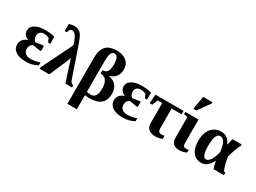

<svg xmlns="http://www.w3.org/2000/svg" viewBox="-52 -1507 3306 2484"><g transform="rotate(30 1601.0 -265.0)"><path d="M406.7 -34.2Q337.4 9.8 235.8 9.8Q135.3 9.8 81.3 -26.9Q27.3 -63.5 27.3 -130.9Q27.3 -170.4 51.8 -201.4Q76.2 -232.4 119.1 -245.1V-248.5Q46.4 -279.8 46.4 -349.1Q46.4 -405.3 102.3 -438.2Q158.2 -471.2 253.9 -471.2Q328.6 -471.2 395 -453.6V-348.1H363.3L337.9 -404.3Q305.2 -421.9 261.2 -421.9Q224.6 -421.9 203.4 -401.9Q182.1 -381.8 182.1 -349.1Q182.1 -320.8 192.4 -299.6Q202.6 -278.3 219.7 -269L272 -277.3Q307.6 -283.7 313.5 -283.7H338.4V-206.5H313.5Q306.6 -206.5 270.5 -213.4Q228 -221.2 211.4 -222.2Q187.5 -211.9 175.3 -190.7Q163.1 -169.4 163.1 -140.6Q163.1 -101.6 190.7 -76.7Q218.3 -51.8 265.1 -51.8Q330.1 -51.8 378.4 -67.9L406.7 -76.7Z M439 0V-24.4L664.1 -481L650.9 -522Q610.8 -642.1 555.7 -642.1Q538.6 -642.1 524.4 -630.9L503.4 -584H474.1V-691.4Q484.9 -693.8 493.9 -696Q502.9 -698.2 512 -700.2Q521 -702.1 531 -703.1Q541 -704.1 554.7 -704.1Q595.7 -704.1 622.6 -688.2Q649.4 -672.4 670.4 -636.5Q691.4 -600.6 719.7 -517.1L871.1 -76.2Q882.3 -42 921.4 -31.7V0H823.2L716.8 -321.3Q708.5 -298.8 692.9 -258.5Q677.2 -218.3 582 0Z M1116.2 212.9H975.1V-477.5Q975.1 -593.3 1026.4 -648.7Q1077.6 -704.1 1189 -704.1Q1279.3 -704.1 1332.8 -658.7Q1386.2 -613.3 1386.2 -535.2Q1386.2 -471.2 1352.1 -427.2Q1317.9 -383.3 1263.7 -371.6V-366.7Q1410.6 -335.9 1410.6 -186.5Q1410.6 8.8 1181.2 8.8Q1140.1 8.8 1116.2 0.5ZM1242.2 -528.8Q1242.2 -587.9 1227.5 -621.3Q1212.9 -654.8 1182.6 -654.8Q1155.8 -654.8 1142.6 -640.1Q1129.4 -625.5 1122.8 -594Q1116.2 -562.5 1116.2 -504.4V-48.3Q1139.2 -39.6 1170.9 -39.6Q1222.2 -39.6 1244.6 -74.7Q1267.1 -109.9 1267.1 -186.5Q1267.1 -261.2 1236.8 -301Q1206.5 -340.8 1149.4 -343.3V-390.1Q1199.2 -391.1 1220.7 -421.1Q1242.2 -451.2 1242.2 -528.8Z M1852.1 -34.2Q1782.7 9.8 1681.2 9.8Q1580.6 9.8 1526.6 -26.9Q1472.7 -63.5 1472.7 -130.9Q1472.7 -170.4 1497.1 -201.4Q1521.5 -232.4 1564.5 -245.1V-248.5Q1491.7 -279.8 1491.7 -349.1Q1491.7 -405.3 1547.6 -438.2Q1603.5 -471.2 1699.2 -471.2Q1773.9 -471.2 1840.3 -453.6V-348.1H1808.6L1783.2 -404.3Q1750.5 -421.9 1706.5 -421.9Q1669.9 -421.9 1648.7 -401.9Q1627.4 -381.8 1627.4 -349.1Q1627.4 -320.8 1637.7 -299.6Q1647.9 -278.3 1665 -269L1717.3 -277.3Q1752.9 -283.7 1758.8 -283.7H1783.7V-206.5H1758.8Q1752 -206.5 1715.8 -213.4Q1673.3 -221.2 1656.7 -222.2Q1632.8 -211.9 1620.6 -190.7Q1608.4 -169.4 1608.4 -140.6Q1608.4 -101.6 1636 -76.7Q1663.6 -51.8 1710.4 -51.8Q1775.4 -51.8 1823.7 -67.9L1852.1 -76.7Z M1964.4 -408.2 1931.6 -326.2H1892.1L1902.3 -459H2321.8V-408.2H2173.8V-114.7Q2173.8 -83 2187.7 -67.1Q2201.7 -51.3 2223.1 -51.3Q2244.1 -51.3 2270.5 -57.6V-11.2Q2254.9 -2.4 2227.1 3.7Q2199.2 9.8 2170.4 9.8Q2104.5 9.8 2068.6 -20Q2032.7 -49.8 2032.7 -106V-408.2Z M2528.3 9.8Q2467.3 9.8 2436.3 -19Q2405.3 -47.9 2405.3 -110.8V-415L2348.6 -426.8V-459H2546.4V-110.4Q2546.4 -77.1 2557.9 -64Q2569.3 -50.8 2589.8 -50.8Q2609.9 -50.8 2633.3 -57.1V-17.1Q2617.7 -5.9 2585.4 2Q2553.2 9.8 2528.3 9.8ZM2420.9 -545.9V-562L2451.7 -743.2H2590.8V-725.1L2462.9 -545.9Z M2852.5 9.8Q2772 9.8 2726.1 -51.5Q2680.2 -112.8 2680.2 -221.2Q2680.2 -339.4 2735.8 -405.3Q2791.5 -471.2 2884.8 -471.2Q2985.4 -471.2 3027.8 -363.8H3030.8L3053.2 -459H3191.4V-439.5Q3156.2 -382.8 3114.3 -235.8Q3127.4 -161.6 3138.9 -120.8Q3150.4 -80.1 3166.5 -43.9L3189.9 -36.6V0H3034.7Q3019.5 -40 3008.3 -106.9H3005.4Q2970.7 -43.9 2934.8 -17.1Q2898.9 9.8 2852.5 9.8ZM2900.9 -414.6Q2861.3 -414.6 2842.5 -368.4Q2823.7 -322.3 2823.7 -224.6Q2823.7 -147.9 2839.6 -104.2Q2855.5 -60.5 2885.3 -60.5Q2918.5 -60.5 2948 -103.5Q2977.5 -146.5 2999.5 -231.4Q2990.7 -320.8 2965.6 -367.7Q2940.4 -414.6 2900.9 -414.6Z"/></g></svg>

Font: Tinos
Style: Bold
Weight: 700
Designer: Steve Matteson
Foundry: Monotype Imaging Inc.
Version: Version 1.23